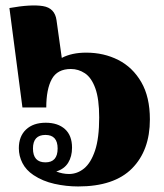

<svg xmlns="http://www.w3.org/2000/svg" viewBox="-20 -661 591 693"><path d="M262 12Q219 12 176.5 2.5Q134 -7 101 -29Q74 -47 61 -72.5Q48 -98 48 -126Q48 -169 74 -193.5Q100 -218 145 -218Q189 -218 214.5 -195Q240 -172 240 -128Q240 -96 226 -73.5Q212 -51 183 -42Q206 -33 229 -33Q259 -33 283.5 -53Q308 -73 323 -117.5Q338 -162 338 -237Q338 -304 324 -342.5Q310 -381 286.5 -396.5Q263 -412 236 -412Q187 -412 167 -375.5Q147 -339 147 -273H61L14 -632Q92 -646 135 -639Q178 -632 184 -588L203 -452Q239 -471 291 -471Q355 -471 407 -444.5Q459 -418 490 -364.5Q521 -311 521 -230Q521 -118 456.5 -53Q392 12 262 12ZM144 -75Q188 -75 188 -125Q188 -174 144 -174Q99 -174 99 -125Q99 -75 144 -75Z"/></svg>

Font: Noto Serif Thai SemiCondensed Black
Style: Regular
Weight: 900
Width: 4
Designer: Monotype Design Team
Foundry: Monotype Imaging Inc.
Version: Version 2.002; ttfautohint (v1.8.4.7-5d5b)